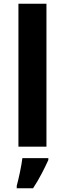

<svg xmlns="http://www.w3.org/2000/svg" viewBox="-20 -780 345 1021"><path d="M227 0H78V-760H227ZM237 61V71Q222 104 202 142.5Q182 181 156 221H69V208Q77 179 86 136Q95 93 99 61Z"/></svg>

Font: Noto Sans IKEA
Style: Bold
Weight: 600
Designer: Monotype Design Team
Foundry: Monotype Imaging Inc.
Version: Version 2.001